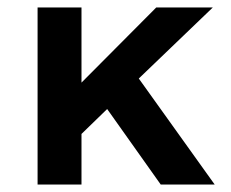

<svg xmlns="http://www.w3.org/2000/svg" viewBox="-20 -496 620 516"><path d="M81 0V-476H199V-274L400 -476H552L353 -285L557 0H412L268 -203L199 -136V0Z"/></svg>

Font: Sometype Mono
Style: Bold
Weight: 700
Monospace: yes
Designer: Ryoichi Tsunekawa
Foundry: Dharma Type
Version: Version 1.000; ttfautohint (v1.8.3)